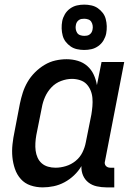

<svg xmlns="http://www.w3.org/2000/svg" viewBox="-20 -798 590 830"><path d="M165 12Q137 12 112 3.5Q87 -5 70 -24Q53 -43 44.5 -68Q36 -93 33.5 -119.5Q31 -146 34 -174Q37 -202 43 -230L66 -350Q71 -374 78.5 -397.5Q86 -421 99 -443.5Q112 -466 131 -485Q150 -504 172.5 -517.5Q195 -531 219.5 -536.5Q244 -542 268 -542Q293 -542 316.5 -535Q340 -528 357.5 -512.5Q375 -497 385 -475.5Q395 -454 399 -430L419 -530H517L434 -102Q432 -96 433 -90.5Q434 -85 437.5 -81Q441 -77 446 -75Q451 -73 457 -73H474V12H440Q419 12 398.5 7.5Q378 3 362.5 -9Q347 -21 339 -39.5Q331 -58 332 -80Q319 -58 300 -40Q281 -22 258.5 -10Q236 2 212 7Q188 12 165 12ZM220 -73Q242 -73 265 -80Q288 -87 307 -102.5Q326 -118 336.5 -139.5Q347 -161 351 -183L375 -303Q378 -321 379.5 -339Q381 -357 379.5 -374.5Q378 -392 371.5 -407.5Q365 -423 354 -434.5Q343 -446 326 -451.5Q309 -457 291 -457Q268 -457 244 -448Q220 -439 202.5 -420.5Q185 -402 175 -379.5Q165 -357 161 -334L137 -214Q134 -197 133 -180Q132 -163 134 -147Q136 -131 142.5 -116.5Q149 -102 160.5 -92Q172 -82 187.5 -77.5Q203 -73 220 -73ZM344 -582Q328 -582 312.5 -585.5Q297 -589 285 -597.5Q273 -606 264 -617.5Q255 -629 251 -644Q247 -659 246.5 -675Q246 -691 249 -707Q252 -722 260.5 -736.5Q269 -751 283 -761Q297 -771 312.5 -774.5Q328 -778 344 -778Q360 -778 375.5 -774.5Q391 -771 403 -762.5Q415 -754 424 -742.5Q433 -731 437 -716Q441 -701 441.5 -685Q442 -669 439 -653Q436 -638 427.5 -623.5Q419 -609 405 -599Q391 -589 375.5 -585.5Q360 -582 344 -582ZM344 -643Q350 -643 356 -644Q362 -645 367.5 -649Q373 -653 376 -658.5Q379 -664 380 -670Q382 -679 380.5 -688Q379 -697 374.5 -704Q370 -711 361.5 -714Q353 -717 344 -717Q338 -717 332 -716Q326 -715 320.5 -711Q315 -707 312 -701.5Q309 -696 308 -690Q306 -681 307.5 -672Q309 -663 313.5 -656Q318 -649 326.5 -646Q335 -643 344 -643Z"/></svg>

Font: Lode Dark
Style: Bold Italic
Weight: 700
Italic angle: -11°
Monospace: yes
Designer: Belleve Invis
Foundry: Belleve Invis
Version: Version 29.2.0; ttfautohint (v1.8.3)